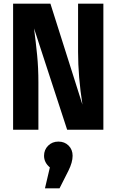

<svg xmlns="http://www.w3.org/2000/svg" viewBox="-20 -713 640 1055"><path d="M167 -557Q177 -481 184 -410.5Q191 -340 191 -261V0H52V-693H257L433 -138Q409 -292 409 -428V-693H548V0H349ZM379 143Q379 179 356 225L307 322H227L254 207Q222 180 222 143Q222 110 244.5 87.5Q267 65 301 65Q335 65 357 87Q379 109 379 143Z"/></svg>

Font: Fira Mono
Style: Bold
Weight: 700
Monospace: yes
Designer: Carrois Corporate & Edenspiekermann AG
Foundry: Carrois Corporate GbR & Edenspiekermann AG
Version: Version 3.206